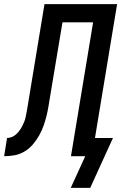

<svg xmlns="http://www.w3.org/2000/svg" viewBox="-61 -755 586 928"><path d="M375 153H281L351 0H282L389 -647H241L182 -294Q178 -270 174 -245Q170 -220 164 -195.5Q158 -171 149.5 -147Q141 -123 128 -100Q115 -77 97.5 -56.5Q80 -36 57 -22.5Q34 -9 9 -4.5Q-16 0 -41 0L-27 -88Q-16 -88 -4.5 -92.5Q7 -97 16 -105Q25 -113 32.5 -123Q40 -133 45.5 -143.5Q51 -154 55.5 -165Q60 -176 62.5 -187Q65 -198 67 -209.5Q69 -221 71 -232L154 -735H505L398 -88H485Z"/></svg>

Font: Iosevka SS18 Semibold
Style: Italic
Weight: 600
Italic angle: -9°
Monospace: yes
Designer: Belleve Invis
Foundry: Belleve Invis
Version: Version 25.1.1; ttfautohint (v1.8.4)